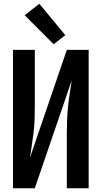

<svg xmlns="http://www.w3.org/2000/svg" viewBox="-20 -1000 540 1020"><path d="M49 0H165L361 -573Q356 -538 350.5 -503.5Q345 -469 341.5 -434Q338 -399 336.5 -364Q335 -329 335 -294V0H451V-735H335L139 -162Q144 -197 149.5 -231.5Q155 -266 159 -301Q163 -336 164 -371Q165 -406 165 -441V-735H49ZM265 -765 327 -813 189 -980 111 -919Z"/></svg>

Font: Iosevka SS09
Style: Bold
Weight: 700
Monospace: yes
Designer: Belleve Invis
Foundry: Belleve Invis
Version: Version 5.2.1; ttfautohint (v1.8.3)